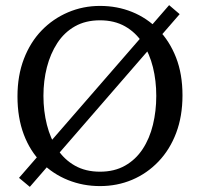

<svg xmlns="http://www.w3.org/2000/svg" viewBox="-20 -709 778 747"><path d="M679 -654 96 18 54 -17 638 -689ZM149 -336Q149 -277 162.5 -223.5Q176 -170 203 -129Q230 -88 271.5 -64.5Q313 -41 369 -41Q425 -41 466.5 -64.5Q508 -88 535 -129Q562 -170 575 -223.5Q588 -277 588 -336Q588 -395 575 -447.5Q562 -500 535 -541.5Q508 -583 466.5 -606.5Q425 -630 369 -630Q313 -630 271.5 -606.5Q230 -583 203 -541.5Q176 -500 162.5 -447.5Q149 -395 149 -336ZM369 -686Q436 -686 494 -662.5Q552 -639 596 -594Q640 -549 665 -485Q690 -421 690 -338Q690 -257 665.5 -192Q641 -127 596.5 -80.5Q552 -34 494 -9.5Q436 15 369 15Q303 15 244.5 -8.5Q186 -32 141.5 -76.5Q97 -121 72.5 -186Q48 -251 48 -334Q48 -415 73 -480Q98 -545 142 -590.5Q186 -636 244.5 -661Q303 -686 369 -686Z"/></svg>

Font: Source Serif 4
Style: Regular
Weight: 400
Designer: Frank Grießhammer
Foundry: Adobe Systems Incorporated
Version: Version 4.004;hotconv 1.0.116;makeotfexe 2.5.65601